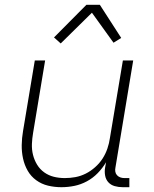

<svg xmlns="http://www.w3.org/2000/svg" viewBox="-20 -772 640 800"><path d="M236 8Q207 8 180 1.5Q153 -5 131 -21Q109 -37 95.5 -60.5Q82 -84 76 -111.5Q70 -139 70.5 -168Q71 -197 76 -226L125 -520H168L118 -219Q114 -196 113 -172.5Q112 -149 117.5 -127Q123 -105 134.5 -86Q146 -67 164 -54Q182 -41 204 -35.5Q226 -30 250 -30Q272 -30 294 -34Q316 -38 337 -48.5Q358 -59 376.5 -75.5Q395 -92 407.5 -111.5Q420 -131 427.5 -153Q435 -175 438 -197L492 -520H535L461 -74Q459 -65 460.5 -56.5Q462 -48 467.5 -42Q473 -36 481 -33Q489 -30 498 -30H519V8H491Q474 8 458 3.5Q442 -1 431.5 -12.5Q421 -24 418 -40.5Q415 -57 418 -74L422 -96Q407 -71 387 -50.5Q367 -30 342 -16.5Q317 -3 290 2.5Q263 8 236 8ZM233 -591 205 -616 340 -752H396L485 -614L453 -594L363 -719Z"/></svg>

Font: Iosevka Extralight Extended
Style: Italic
Weight: 200
Width: 7
Italic angle: -9°
Monospace: yes
Designer: Belleve Invis
Foundry: Belleve Invis
Version: Version 32.5.0; ttfautohint (v1.8.4)